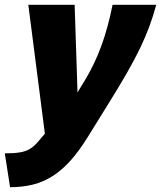

<svg xmlns="http://www.w3.org/2000/svg" viewBox="-76 -546 671 800"><path d="M-56 93Q-18 93 6.5 89Q31 85 48.5 74.5Q66 64 82 45L111 11L42 -526H235L247 -161L281 -217Q299 -247 315.5 -281.5Q332 -316 346.5 -355.5Q361 -395 372.5 -438Q384 -481 393 -526H575Q562 -478 546 -435Q530 -392 508 -346Q486 -300 452.5 -241.5Q419 -183 369 -103L289 26Q253 84 217.5 123.5Q182 163 143.5 187.5Q105 212 61.5 223Q18 234 -34 234Z"/></svg>

Font: Raleway Thin Black
Style: Italic
Weight: 900
Italic angle: -12°
Version: Version 4.026